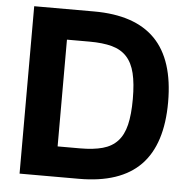

<svg xmlns="http://www.w3.org/2000/svg" viewBox="-52 -779 831 831"><g transform="rotate(5 363.5 -363.5)"><path d="M63.2 0V-727.3H323.2Q501.1 -727.3 589 -637.4Q676.8 -547.6 676.8 -364.3Q676.8 -180.8 588.8 -90.4Q500.7 0 321 0ZM217 -595.5V-131.7H314.6Q372.5 -131.7 412.5 -142.8Q452.4 -153.8 477.1 -180.6Q501.8 -207.4 512.6 -252.1Q523.4 -296.9 523.4 -364.3Q523.4 -431.5 512.6 -476Q501.8 -520.6 477.1 -547.2Q452.4 -573.9 412.6 -584.7Q372.9 -595.5 315 -595.5Z"/></g></svg>

Font: Cannonade
Style: Bold
Weight: 700
Designer: Rasmus Andersson
Foundry: rsms
Version: Version 3.012;git-f93a4a705